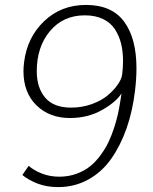

<svg xmlns="http://www.w3.org/2000/svg" viewBox="-20 -744 617 775"><path d="M322.3 -682.1Q234.9 -682.1 181.6 -618.4Q128.4 -554.7 128.4 -456.5Q128.4 -389.6 162.6 -349.6Q196.8 -309.6 267.1 -309.6Q311 -309.6 350.3 -323.7Q389.6 -337.9 414.8 -359.1Q439.9 -380.4 455.3 -402.6Q470.7 -424.8 473.1 -443.4Q476.6 -468.8 476.6 -497.6Q476.6 -536.1 468.8 -567.9Q460.9 -599.6 443.8 -626Q426.8 -652.3 395.8 -667.2Q364.7 -682.1 322.3 -682.1ZM214.4 11.2Q168 11.2 131.1 -3.2Q94.2 -17.6 70.3 -37.6L95.7 -74.7Q115.2 -57.1 147.9 -43.9Q180.7 -30.8 219.2 -30.8Q256.3 -30.8 288.6 -42.5Q320.8 -54.2 344 -73Q367.2 -91.8 386.7 -118.7Q406.2 -145.5 418.7 -172.1Q431.2 -198.7 441.2 -230Q451.2 -261.2 456.3 -284.9Q461.4 -308.6 465.3 -333.5Q466.8 -340.8 468.3 -352.3Q469.7 -363.8 470.2 -366.7Q448.7 -332 391.6 -299.8Q334.5 -267.6 262.2 -267.6Q179.7 -267.6 127.2 -318.8Q74.7 -370.1 74.7 -457Q74.7 -471.7 77.1 -492.2Q89.4 -592.8 158 -658.4Q226.6 -724.1 327.1 -724.1Q431.2 -724.1 481 -656.7Q530.8 -589.4 530.8 -468.3Q530.8 -425.3 524.9 -377Q515.1 -295.4 491 -226.3Q466.8 -157.2 429.2 -103.5Q391.6 -49.8 336.4 -19.3Q281.2 11.2 214.4 11.2Z"/></svg>

Font: Muli
Style: ExtraLightItalic
Weight: 200
Italic angle: -7°
Designer: Vernon Adams
Foundry: newtypography
Version: Version 2.0; ttfautohint (v1.00rc1.2-2d82) -l 8 -r 50 -G 200